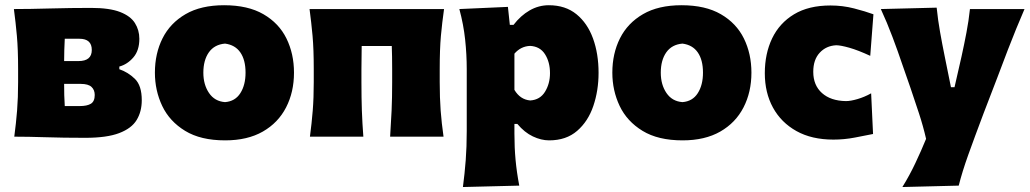

<svg xmlns="http://www.w3.org/2000/svg" viewBox="-20 -536 4040 753"><path d="M36 0Q43 -52.5 47 -102.2Q51 -152 51 -214.5V-264.5Q51 -343 46.2 -395.5Q41.5 -448 34.5 -500.5Q96 -500.5 177 -502.8Q258 -505 337.5 -505Q409.5 -505 450.8 -489Q492 -473 509.2 -445.5Q526.5 -418 526.5 -384Q526.5 -338 503 -310.8Q479.5 -283.5 448 -275V-264.5Q482 -253 509 -226.8Q536 -200.5 536 -143Q536 -98.5 516 -65.5Q496 -32.5 447.5 -14Q399 4.5 314.5 4.5Q228 4.5 158.8 2.2Q89.5 0 36 0ZM234 -384Q233 -361.5 232.2 -340.2Q231.5 -319 231.5 -296.5H288Q340 -296.5 340 -340Q340 -384 291.5 -384ZM234 -120H292.5Q321.5 -120 336.5 -129.2Q351.5 -138.5 351.5 -163.5Q351.5 -183.5 338.8 -195.2Q326 -207 296.5 -207H231.5Q231.5 -183.5 232 -162.8Q232.5 -142 234 -120Z M863 14.5Q767 14.5 706 -22.8Q645 -60 616.2 -120.5Q587.5 -181 587.5 -251Q587.5 -326 617.5 -385.8Q647.5 -445.5 707.8 -480.5Q768 -515.5 859 -515.5Q952.5 -515.5 1013.2 -480.2Q1074 -445 1103.5 -385Q1133 -325 1133 -251Q1133 -175 1102 -114.8Q1071 -54.5 1010.8 -20Q950.5 14.5 863 14.5ZM862.5 -135.5Q902 -138.5 922.5 -170.5Q943 -202.5 943 -251Q943 -301 922.5 -330.5Q902 -360 862.5 -365Q821 -361.5 799.2 -330.8Q777.5 -300 777.5 -251Q777.5 -204 799.8 -171.2Q822 -138.5 862.5 -135.5Z M1195.5 0Q1202.5 -52.5 1206.5 -102.2Q1210.5 -152 1210.5 -214.5V-264.5Q1210.5 -343 1205.8 -395.5Q1201 -448 1194 -500.5H1721.5Q1714 -448 1709.2 -395.5Q1704.5 -343 1704.5 -264.5V-214.5Q1704.5 -152 1708.2 -102.2Q1712 -52.5 1719.5 0H1510Q1513.5 -52.5 1515.8 -102.2Q1518 -152 1518 -214.5V-264.5Q1518 -317.5 1516.5 -355.5H1398.5Q1397.5 -317.5 1397.5 -264.5V-214.5Q1397.5 -152 1399.2 -102.2Q1401 -52.5 1405 0Z M1795.5 197.5Q1802.5 144.5 1806.5 92.2Q1810.5 40 1810.5 -22.5V-264.5Q1810.5 -322.5 1804.2 -381Q1798 -439.5 1781.5 -500.5L1972 -509L1979.5 -438.5H1994Q2022 -475 2057.2 -495.2Q2092.5 -515.5 2132.5 -515.5Q2197.5 -515.5 2240.8 -480.2Q2284 -445 2305.8 -385Q2327.5 -325 2327.5 -250.5Q2327.5 -181 2307 -120.5Q2286.5 -60 2243.5 -22.8Q2200.5 14.5 2133.5 14.5Q2102.5 14.5 2069.8 -1Q2037 -16.5 2009 -50H1997.5V-12Q1997.5 43 2002 91.2Q2006.5 139.5 2016.5 192ZM2059.5 -142Q2098 -144.5 2117.5 -176.2Q2137 -208 2137 -249Q2137 -292.5 2117.5 -323.2Q2098 -354 2059 -356Q2022.5 -354.5 1997.5 -325.5V-183.5Q2020 -145.5 2059.5 -142Z M2657 14.5Q2561 14.5 2500 -22.8Q2439 -60 2410.2 -120.5Q2381.5 -181 2381.5 -251Q2381.5 -326 2411.5 -385.8Q2441.5 -445.5 2501.8 -480.5Q2562 -515.5 2653 -515.5Q2746.5 -515.5 2807.2 -480.2Q2868 -445 2897.5 -385Q2927 -325 2927 -251Q2927 -175 2896 -114.8Q2865 -54.5 2804.8 -20Q2744.5 14.5 2657 14.5ZM2656.5 -135.5Q2696 -138.5 2716.5 -170.5Q2737 -202.5 2737 -251Q2737 -301 2716.5 -330.5Q2696 -360 2656.5 -365Q2615 -361.5 2593.2 -330.8Q2571.5 -300 2571.5 -251Q2571.5 -204 2593.8 -171.2Q2616 -138.5 2656.5 -135.5Z M3248.5 11.5Q3163.5 11.5 3103.5 -22Q3043.5 -55.5 3011.5 -114Q2979.5 -172.5 2979.5 -249Q2979.5 -325.5 3008.2 -385.5Q3037 -445.5 3094.2 -480Q3151.5 -514.5 3237 -514.5Q3285 -514.5 3329.5 -503Q3374 -491.5 3405.5 -480L3393 -317Q3345.5 -339 3311 -348.8Q3276.5 -358.5 3259.5 -358.5Q3220 -356.5 3194.8 -329.2Q3169.5 -302 3169.5 -254.5Q3169.5 -201.5 3203.8 -171Q3238 -140.5 3297.5 -139.5Q3316 -139.5 3343.2 -147.5Q3370.5 -155.5 3396.5 -170L3404 -10.5Q3374 -4.5 3332.5 3.5Q3291 11.5 3248.5 11.5Z M3519 197.5Q3547.5 151.5 3570.2 103.2Q3593 55 3612 8.5Q3600.5 -41.5 3584 -91.8Q3567.5 -142 3551 -190.5L3519.5 -281Q3501.5 -334.5 3480.2 -391Q3459 -447.5 3434.5 -500.5L3653.5 -506Q3658.5 -457 3666.8 -410.5Q3675 -364 3685 -315L3709.5 -194H3723.5L3751 -314.5Q3761.5 -362 3770.2 -407.8Q3779 -453.5 3784 -500.5H3998Q3980.5 -460 3965.2 -422.5Q3950 -385 3932.5 -340Q3915 -295 3891.5 -232L3837.5 -91.5Q3801.5 4 3777.5 71Q3753.5 138 3740 192Z"/></svg>

Font: Commissioner Flair ExtraBold
Style: Regular
Weight: 800
Designer: Kostas Bartsokas
Foundry: Kostas Bartsokas
Version: Version 1.000; ttfautohint (v1.8.3)